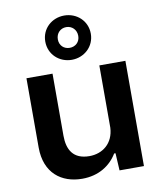

<svg xmlns="http://www.w3.org/2000/svg" viewBox="-89 -871 785 949"><g transform="rotate(-10 303.5 -396.0)"><path d="M435.1 0H557.6V-528.3H426.8V-225.6V-215.8C422.9 -137.2 367.2 -95.2 301.3 -95.2C219.2 -95.2 191.9 -147.5 191.9 -216.8V-528.3H61V-180.7C61 -52.2 143.1 8.8 247.1 8.8C330.1 8.8 389.6 -30.8 423.3 -86.9H430.2ZM184.1 -690.4C184.1 -625.5 235.8 -579.1 298.3 -579.1C360.4 -579.1 412.6 -625.5 412.6 -690.4C412.6 -755.4 360.4 -801.3 298.3 -801.3C235.8 -801.3 184.1 -755.4 184.1 -690.4ZM247.1 -690.4C247.1 -721.7 269.5 -743.2 298.3 -743.2C326.7 -743.2 349.6 -721.7 349.6 -690.4C349.6 -659.2 326.7 -639.2 298.3 -639.2C269.5 -639.2 247.1 -659.2 247.1 -690.4Z"/></g></svg>

Font: Faust Sans Bold
Style: Regular
Weight: 700
Designer: Andreas Faust
Version: Version 1.003;Glyphs 3.1.2 (3151)